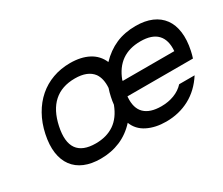

<svg xmlns="http://www.w3.org/2000/svg" viewBox="-77 -580 895 769"><g transform="rotate(-30 371.0 -196.0)"><path d="M592.8 -391.1Q635.7 -391.1 667 -377.7Q698.2 -364.3 716.8 -338.9Q735.4 -313.5 740.2 -276.9Q745.1 -240.2 735.4 -194.3Q731.9 -177.7 727.1 -163.1H424.3L423.8 -160.2Q419.9 -109.9 445.3 -85.2Q470.7 -60.5 522.5 -60.5Q554.7 -60.5 581.8 -70.8Q608.9 -81.1 627.9 -101.6H699.2Q666 -49.8 617.2 -23.7Q568.4 2.4 508.8 2.4Q459.5 2.4 422.9 -15.9Q386.2 -34.2 372.1 -70.8Q339.8 -35.2 298.3 -17.6Q256.8 0 207.5 0Q165 0 133.5 -13.2Q102.1 -26.4 83.3 -51.8Q64.5 -77.1 59.3 -113.8Q54.2 -150.4 64 -196.8Q73.7 -242.7 94.5 -279.3Q115.2 -315.9 144.5 -341.3Q173.8 -366.7 210.9 -380.1Q248 -393.6 291 -393.6Q341.3 -393.6 376.2 -375.2Q411.1 -356.9 426.8 -320.3Q460.4 -355.5 501 -373.3Q541.5 -391.1 592.8 -391.1ZM360.8 -297.4Q335.9 -330.6 277.3 -330.6Q216.3 -330.6 178.7 -296.9Q141.1 -263.2 127 -196.8Q112.8 -129.9 136.5 -96.4Q160.2 -63 220.7 -63Q271 -63 306.2 -86.9Q341.3 -110.8 360.4 -161.1Q361.8 -176.3 365.7 -194.3Q367.7 -203.6 370.1 -212.6Q372.6 -221.7 375.5 -230Q378.4 -272 360.8 -297.4ZM438.5 -226.1H677.2Q681.2 -276.4 656.5 -302.2Q631.8 -328.1 579.1 -328.1Q526.9 -328.1 491.9 -303.5Q457 -278.8 439 -230.5Z"/></g></svg>

Font: Fibel Nord
Style: Italic
Weight: 400
Designer: Peter Wiegel
Foundry: Peter Wioegel
Version: Version 000.000